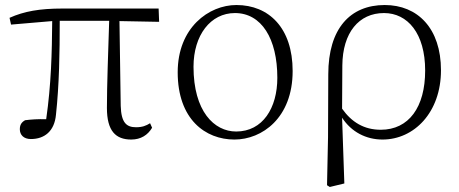

<svg xmlns="http://www.w3.org/2000/svg" viewBox="-20 -542 1828 765"><path d="M503 14C541 14 569 -4 586 -33L578 -51C562 -41 547 -35 522 -35C484 -35 463 -53 461 -120L456 -458L614 -455L612 -508H229C138 -508 76 -497 18 -471L24 -444L188 -458C187 -333 184 -205 164 -67C131 -68 104 -66 80 -63C66 -55 59 -45 59 -27C59 -5 74 12 103 12C157 12 197 -19 203 -85C216 -205 218 -332 218 -459H415C411 -329 406 -204 406 -112C406 -20 441 14 503 14Z M914 14C1024 14 1146 -72 1146 -259C1146 -431 1051 -522 922 -522C812 -522 688 -432 688 -254C688 -67 798 14 914 14ZM921 -18C833 -18 751 -99 751 -276C751 -402 819 -490 916 -490C1022 -490 1085 -388 1085 -232C1085 -112 1027 -18 921 -18Z M1283 196 1294 203 1352 189 1343 -73C1380 -16 1439 14 1504 14C1630 14 1737 -94 1737 -262C1737 -429 1644 -522 1513 -522C1375 -522 1288 -428 1288 -246L1287 5ZM1343 -109 1344 -281C1345 -412 1410 -490 1510 -490C1604 -490 1674 -409 1674 -261C1674 -115 1609 -25 1497 -25C1431 -25 1381 -55 1343 -109Z"/></svg>

Font: Noto Serif TC ExtraLight
Style: Regular
Weight: 200
Designer: Ryoko NISHIZUKA 西塚涼子 (kana & ideographs); Frank Grießhammer (Latin, Greek & Cyrillic); Wenlong ZHANG 张文龙 (bopomofo); San
Foundry: Adobe
Version: Version 2.001;hotconv 1.1.0;makeotfexe 2.6.0